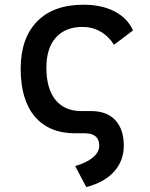

<svg xmlns="http://www.w3.org/2000/svg" viewBox="-20 -547 626 802"><path d="M340.3 234.4 293.9 146.5Q341.8 132.8 368.2 110.6Q394.5 88.4 394.5 61.5Q394.5 11.2 337.4 9.8H293.9Q185.1 9.8 125.7 -59.8Q66.4 -129.4 66.4 -259.8Q66.4 -386.7 134.5 -457Q202.6 -527.3 329.1 -527.3Q404.8 -527.3 458.7 -499.3Q512.7 -471.2 535.6 -419.9L456.1 -359.9Q434.1 -395.5 399.9 -415Q365.7 -434.6 325.2 -434.6Q253.4 -434.6 213.6 -390.4Q173.8 -346.2 173.8 -264.6Q173.8 -176.3 211.9 -129.6Q250 -83 320.3 -83H364.3Q427.7 -82 462.4 -44.2Q497.1 -6.3 497.1 61.5Q497.1 125 456.1 170.2Q415 215.3 340.3 234.4Z"/></svg>

Font: CaskaydiaMono NF
Style: Regular
Weight: 400
Designer: Aaron Bell
Foundry: Saja Typeworks
Version: Version 2111.001; ttfautohint (v1.8.4);Nerd Fonts 3.1.1